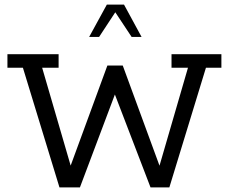

<svg xmlns="http://www.w3.org/2000/svg" viewBox="-20 -820 1001 840"><path d="M240.2 0 80.2 -523.7H12.5V-583H236.4V-523.7H164.4L297.1 -68.2H279.1L449.8 -533.4H517L687.7 -68.2H670L802.4 -523.7H730.4V-583H948.6V-523.7H881L720.9 0H638.6L472.7 -432.5H492.4L329.6 0ZM370.1 -658.5 447.4 -799.8H522.6L599.3 -658.5H555.8L484.4 -766.3L413.6 -658.5Z"/></svg>

Font: Rokkitt SemiBold
Style: Regular
Weight: 600
Designer: Vernon Adams
Foundry: Vernon Adams
Version: Version 3.103